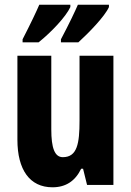

<svg xmlns="http://www.w3.org/2000/svg" viewBox="-20 -786 558 816"><path d="M443 -756V-766H311C300 -740 274 -685 239 -619V-606H313C357 -646 426 -717 443 -756ZM279 -756V-766H147C136 -740 111 -687 76 -619V-606H144C199 -650 260 -715 279 -756ZM462 -549H318V-273C318 -176 308 -118 247 -118C212 -118 198 -158 198 -236V-549H54V-192C54 -65 106 10 203 10C260 10 300 -17 325 -69H333L350 0H462Z"/></svg>

Font: Noto Sans Gujarati UI ExtraCondensed ExtraBold
Style: Regular
Weight: 800
Width: 2
Designer: Jelle Bosma - Monotype Design Team, Universal Thirst
Foundry: Monotype Imaging Inc.
Version: Version 2.106